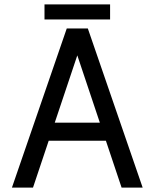

<svg xmlns="http://www.w3.org/2000/svg" viewBox="-20 -852 702 872"><path d="M148.4 -294.9V-212.9H502.9V-294.9ZM331.1 -600.6 532.2 0H627.9L378.9 -722.7H283.2L34.2 0H129.9ZM182.1 -763.7H480V-832H182.1Z"/></svg>

Font: Giphurs
Style: Regular
Weight: 400
Version: Version 2.010